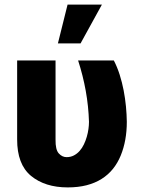

<svg xmlns="http://www.w3.org/2000/svg" viewBox="-20 -810 630 840"><path d="M55 -200.3V-545.5H223V-198.9Q222.3 -155.2 237.2 -138.8Q252.1 -122.5 271.3 -122.5Q289.1 -122.5 303.3 -130Q317.5 -137.4 328.5 -149.9Q339.5 -162.3 347.1 -178.4Q354.8 -194.6 359.7 -211.6Q364.7 -228.7 367 -245.7Q369.3 -262.8 369.3 -277Q367.2 -345.9 355.1 -412.8Q343 -479.8 321.7 -545.5H478Q492.9 -516.7 503.6 -483.1Q514.2 -449.6 521 -414.4Q527.7 -379.3 531.1 -344.1Q534.4 -308.9 534.8 -277Q534.8 -194.6 508.2 -129.6Q495 -97.3 474.3 -71.4Q453.5 -45.5 424.7 -27.3Q396 -9.2 359 0.4Q322.1 9.9 276.3 9.9Q176.8 9.9 115.4 -40.8Q54.7 -91.3 55 -200.3ZM275.6 -789.8H425.8L332.4 -620H233.3Z"/></svg>

Font: Inter P Extra Bold
Style: Regular
Weight: 800
Designer: Rasmus Andersson
Foundry: rsms
Version: Version 3.018;git-588b23468